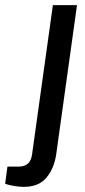

<svg xmlns="http://www.w3.org/2000/svg" viewBox="-116 -546 333 748"><path d="M-96 170 -87 103H-43Q3 103 9 55L90 -526H184L103 55Q95 110 65 146Q35 182 -23 182Q-41 182 -61.5 178.5Q-82 175 -96 170Z"/></svg>

Font: Archivo Narrow Medium
Style: Italic
Weight: 500
Italic angle: -8°
Designer: Hector Gatti
Foundry: Omnibus-Type
Version: Version 2.001